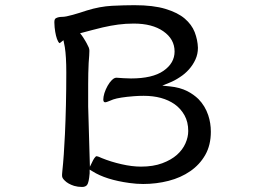

<svg xmlns="http://www.w3.org/2000/svg" viewBox="-20 -683 1040 755"><path d="M193.8 -596.7V-593.8Q193.8 -586.4 194.8 -575.7Q198.7 -538.1 208.5 -520Q210.4 -517.1 211.9 -515.1L214.8 -513.2Q216.8 -514.6 229.5 -524.9Q233.4 -505.9 234.9 -497.6Q240.7 -461.4 240.7 -397.7Q240.7 -334 239.3 -270.8Q237.8 -207.5 235.4 -155.8Q231.4 -68.4 225.1 -9.8Q224.1 -1.5 224.1 2V8.8Q224.1 17.1 234.4 26.9Q247.1 40 271.5 47.9Q286.1 52.2 302.7 52.2Q315.9 52.2 322.3 44.4Q329.6 35.2 332.5 -1.5V-16.1L343.8 -9.3Q396 23.9 489.3 36.6Q517.1 40.5 543 40.5Q594.7 40.5 643.1 28.1Q691.4 15.6 728 -9.8Q765.1 -35.2 787.1 -73.7Q809.1 -112.3 809.1 -165Q809.1 -199.2 798.8 -230Q786.6 -266.6 760.3 -293.5Q741.7 -311.5 717.3 -324.2Q687.5 -339.4 647.9 -343.3L618.2 -346.2L645.5 -357.4Q666.5 -365.7 687 -379.4Q707 -392.1 722.9 -409.9Q738.8 -427.7 748.5 -449Q758.3 -470.2 758.3 -495.1Q757.3 -525.9 745.6 -556.6Q733.9 -586.4 706.5 -609.9Q679.2 -633.3 631.1 -647.9Q583 -662.6 508.8 -662.6Q468.8 -662.6 420.7 -660.2Q372.6 -657.7 320.8 -641.6Q294.9 -632.8 266.6 -624.8Q238.3 -616.7 224.4 -616.7Q210.4 -616.7 200.7 -611.8Q193.8 -608.9 193.8 -596.7ZM326.7 -352.1Q326.7 -395.5 328.6 -435.1Q331.5 -469.7 331.5 -483.4Q331.5 -489.7 329.1 -496.1Q324.7 -506.3 321 -512.5Q317.4 -518.6 315.9 -521.5Q306.6 -537.1 301.8 -543.5L294.9 -552.2Q321.3 -559.1 342.8 -564.9Q364.3 -570.8 383.8 -575.2Q415.5 -582.5 444.8 -586.4Q474.1 -590.3 505.9 -590.3Q578.6 -590.3 622.1 -560.1Q666.5 -529.3 666.5 -480.5Q666.5 -434.6 622.6 -404.3Q579.6 -374.5 495.1 -374.5Q484.4 -374.5 466.6 -375.5Q448.7 -376.5 438 -377.4Q429.2 -377.4 419.9 -368.2Q410.6 -358.9 403.1 -345.5Q395.5 -332 390.6 -316.9Q386.2 -301.8 386.2 -292Q386.2 -285.2 388.7 -282.7Q390.6 -280.8 394.3 -280.8Q397.9 -280.8 408.9 -285.4Q419.9 -290 425.3 -292Q449.7 -300.3 506.3 -304.7Q524.9 -306.2 544.9 -306.2Q619.6 -306.2 667 -272.9Q690.9 -255.9 705.6 -229.5Q720.2 -203.1 720.2 -168Q720.2 -144 709.2 -119.1Q698.2 -94.2 675.8 -74.2Q653.3 -54.2 617.9 -41Q582.5 -27.8 534.2 -27.8Q499 -27.8 457.3 -37.4Q415.5 -46.9 379.9 -61.5Q374 -64.5 368.7 -66.4L360.4 -68.8Q356 -68.8 350.6 -60.5Q348.6 -57.6 346.2 -53.2L333.5 -27.3L326.7 -264.6Z"/></svg>

Font: Bakudai
Style: ExtraLight
Weight: 200
Version: Version 1.48